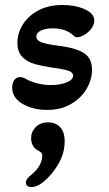

<svg xmlns="http://www.w3.org/2000/svg" viewBox="-20 -429 438 772"><path d="M29 -77Q29 -94 37 -106.5Q45 -119 61 -119Q70 -119 80 -114Q100 -102 127.5 -94.5Q155 -87 185 -87Q221 -87 247.5 -97.5Q274 -108 274 -125Q274 -138 255.5 -144.5Q237 -151 185 -158Q140 -165 113.5 -173.5Q87 -182 68.5 -201.5Q50 -221 50 -257Q50 -295 71.5 -330Q93 -365 134 -387Q175 -409 232 -409Q282 -409 320.5 -392Q359 -375 359 -346Q359 -329 347 -313.5Q335 -298 318.5 -288.5Q302 -279 290 -279Q285 -279 280.5 -282Q276 -285 271 -290Q241 -315 193 -315Q163 -315 144.5 -306Q126 -297 126 -283Q126 -265 152.5 -257Q179 -249 224 -244Q288 -235 319 -214.5Q350 -194 350 -148Q350 -109 328 -71.5Q306 -34 265 -10.5Q224 13 170 13Q112 13 70.5 -11.5Q29 -36 29 -77ZM84 304Q84 290 107 273Q150 237 150 195Q150 189 146 185Q142 181 131 175Q118 168 111.5 155Q105 142 105 127Q105 101 123.5 82Q142 63 174 63Q203 63 221.5 82Q240 101 240 139Q240 187 215 230Q190 273 155 302Q130 323 107 323Q84 323 84 304Z"/></svg>

Font: AkayaTelivigala
Style: Regular
Weight: 400
Designer: Vaishnavi Murthy Yerkadithaya ( vaishnavimurthy@gmail.com ), Juan Luis Blanco Aristondo ( juan@blancoletters.com )
Version: Version 1.000